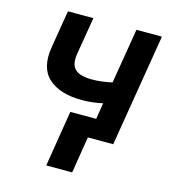

<svg xmlns="http://www.w3.org/2000/svg" viewBox="-108 -634 801 899"><g transform="rotate(15 292.5 -184.5)"><path d="M80.3 -364.3 110.4 -546.2H233.7L203.5 -364.3Q199.2 -338.1 203.1 -319.6Q207 -301.1 219.3 -289.4Q231.5 -277.7 252 -272.4Q272.4 -267 300.8 -267Q326.3 -267 350.1 -270.1Q373.9 -273.1 398.4 -278.8L442.5 -545.5H566.1L476.2 0H353.3L324.6 177.2H198.9L242.9 -94.1H368.3L381 -172.9Q357.2 -167.6 332.6 -164.6Q307.9 -161.6 283.4 -161.6Q227.3 -161.6 187.1 -173.8Q147 -186.1 119 -210.9Q63.2 -260.3 80.3 -364.3Z"/></g></svg>

Font: Inter P Semi Bold
Style: Italic
Weight: 600
Italic angle: 9.39999°
Designer: Rasmus Andersson
Foundry: rsms
Version: Version 3.018;git-588b23468